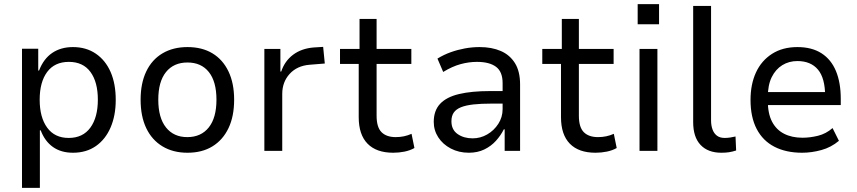

<svg xmlns="http://www.w3.org/2000/svg" viewBox="-20 -734 4170 934"><path d="M87 180V-497H166V-391H170Q192 -448 234 -476.5Q276 -505 335 -505Q399 -505 446 -473Q493 -441 518 -384Q543 -327 543 -248Q543 -172 518 -114Q493 -56 446.5 -23.5Q400 9 335 9Q277 9 237.5 -19Q198 -47 178 -100H174V180ZM314 -63Q383 -63 419.5 -113Q456 -163 456 -249Q456 -335 420 -384Q384 -433 315 -433Q246 -433 209.5 -384Q173 -335 173 -249Q173 -163 209.5 -113Q246 -63 314 -63Z M892 9Q822 9 770.5 -22Q719 -53 691.5 -110.5Q664 -168 664 -249Q664 -329 691.5 -386.5Q719 -444 770.5 -474.5Q822 -505 892 -505Q963 -505 1013.5 -474.5Q1064 -444 1091.5 -386.5Q1119 -329 1119 -249Q1119 -168 1091.5 -110.5Q1064 -53 1013.5 -22Q963 9 892 9ZM891 -67Q958 -67 995.5 -114Q1033 -161 1033 -249Q1033 -337 996 -383.5Q959 -430 892 -430Q825 -430 787.5 -383.5Q750 -337 750 -249Q750 -161 787.5 -114Q825 -67 891 -67Z M1266 0V-496H1344V-386H1348Q1365 -437 1405.5 -467.5Q1446 -498 1505 -503L1552 -506L1560 -425L1486 -419Q1425 -414 1389 -374.5Q1353 -335 1353 -277V0Z M1893 9Q1811 9 1768 -35Q1725 -79 1725 -164V-423H1634V-496H1729V-642H1812V-496H1981V-423H1812V-171Q1812 -115 1836 -91Q1860 -67 1905 -67Q1926 -67 1945 -71Q1964 -75 1982 -83L1996 -14Q1975 -2 1948 3.5Q1921 9 1893 9Z M2261 9Q2212 9 2173 -11.5Q2134 -32 2112 -66Q2090 -100 2090 -141Q2090 -196 2121 -229Q2152 -262 2213 -276.5Q2274 -291 2364 -291H2438V-230H2371Q2320 -230 2283.5 -226Q2247 -222 2223 -212.5Q2199 -203 2187.5 -186.5Q2176 -170 2176 -144Q2176 -103 2206 -82Q2236 -61 2279 -61Q2317 -61 2350 -80Q2383 -99 2404 -131.5Q2425 -164 2425 -203V-330Q2425 -385 2393 -409Q2361 -433 2300 -433Q2261 -433 2220.5 -422Q2180 -411 2136 -384L2108 -449Q2139 -468 2172.5 -480Q2206 -492 2241.5 -498.5Q2277 -505 2313 -505Q2372 -505 2416 -486Q2460 -467 2485 -427Q2510 -387 2510 -323V0H2435V-105H2431Q2416 -75 2392.5 -49Q2369 -23 2336 -7Q2303 9 2261 9Z M2877 9Q2795 9 2752 -35Q2709 -79 2709 -164V-423H2618V-496H2713V-642H2796V-496H2965V-423H2796V-171Q2796 -115 2820 -91Q2844 -67 2889 -67Q2910 -67 2929 -71Q2948 -75 2966 -83L2980 -14Q2959 -2 2932 3.5Q2905 9 2877 9Z M3082 -616V-714H3186V-616ZM3091 0V-496H3178V0Z M3489 9Q3424 9 3388 -29Q3352 -67 3352 -140V-705H3439V-148Q3439 -124 3446 -104.5Q3453 -85 3467.5 -74Q3482 -63 3505 -63Q3518 -63 3532 -65Q3546 -67 3558 -70L3561 -2Q3543 4 3526.5 6.5Q3510 9 3489 9Z M3882 9Q3804 9 3747.5 -20Q3691 -49 3661 -106.5Q3631 -164 3631 -248Q3631 -324 3657.5 -381.5Q3684 -439 3735.5 -472Q3787 -505 3859 -505Q3929 -505 3976 -475Q4023 -445 4046.5 -388.5Q4070 -332 4070 -253V-223H3697V-286H4013L3994 -265Q3994 -354 3959 -395.5Q3924 -437 3859 -437Q3818 -437 3785.5 -417Q3753 -397 3734 -358.5Q3715 -320 3715 -260V-245Q3715 -182 3735.5 -142.5Q3756 -103 3794 -83.5Q3832 -64 3884 -64Q3920 -64 3959 -73.5Q3998 -83 4030 -111L4061 -49Q4023 -17 3975.5 -4Q3928 9 3882 9Z"/></svg>

Font: Nunito Sans 7pt SemiCondensed
Style: Regular
Weight: 400
Width: 4
Designer: Vernon Adams
Foundry: Vernon Adams
Version: Version 3.101;gftools[0.9.27]